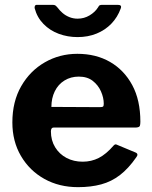

<svg xmlns="http://www.w3.org/2000/svg" viewBox="-20 -762 626 792"><path d="M190 -220Q190 -183 207.5 -154.5Q225 -126 254.5 -110.5Q284 -95 321 -95Q357 -95 387.5 -110.5Q418 -126 449 -162Q453 -166 456 -166.5Q459 -167 467 -163L539 -133Q553 -127 542 -113Q510 -67 475 -40Q440 -13 397.5 -1.5Q355 10 302 10Q224 10 163 -24Q102 -58 66.5 -118.5Q31 -179 31 -257Q31 -343 67.5 -406.5Q104 -470 165 -505Q226 -540 299 -540Q376 -540 434 -506.5Q492 -473 525.5 -411Q559 -349 559 -260Q559 -249 557 -243Q555 -237 542 -236H202Q196 -236 193 -232Q190 -228 190 -220ZM391 -320Q402 -320 405 -322.5Q408 -325 408 -334Q408 -359 396.5 -385Q385 -411 362.5 -428.5Q340 -446 305 -446Q272 -446 246 -430Q220 -414 206 -385.5Q192 -357 192 -321ZM466 -742Q484 -742 478 -727Q465 -691 439.5 -664.5Q414 -638 378.5 -623.5Q343 -609 300 -609Q259 -609 222.5 -622.5Q186 -636 159.5 -663Q133 -690 123 -728Q122 -733 124 -737.5Q126 -742 132 -742H197Q205 -742 208.5 -739.5Q212 -737 218 -730Q226 -719 238 -708.5Q250 -698 266 -691.5Q282 -685 300 -685Q327 -685 349.5 -698.5Q372 -712 384 -731Q388 -739 392 -740.5Q396 -742 401 -742Z"/></svg>

Font: Libre Franklin
Style: Bold
Weight: 700
Designer: Pablo Impallari, Rodrigo Fuenzalida, Nhung Nguyen
Foundry: Impallari Type
Version: Version 3.000